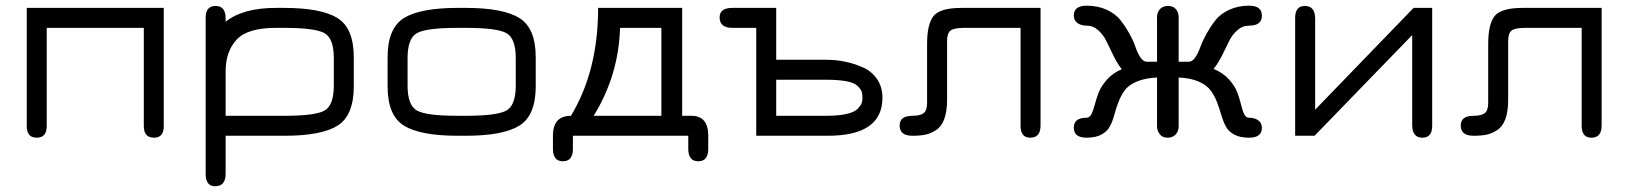

<svg xmlns="http://www.w3.org/2000/svg" viewBox="-20 -478 5733 676"><path d="M74.2 -450.2V-34.2C74.2 -6.8 85.9 6.8 109.4 6.8C132.8 6.8 144.5 -6.8 144.5 -34.2V-379.9H486.3V-34.2C486.3 -6.8 498.4 6.8 522.5 6.8C545.2 6.8 556.6 -6.8 556.6 -34.2V-450.2Z M1155.3 -273.4V-176.8C1155.3 -129.9 1144.2 -100.4 1122.1 -88.4C1099.9 -76.3 1053.4 -70.3 982.4 -70.3H774.4V-226.6C774.4 -273.4 787.3 -310.7 813 -338.4C838.7 -366 884.8 -379.9 951.2 -379.9H979.5C1051.8 -379.9 1099.1 -373.9 1121.6 -361.8C1144 -349.8 1155.3 -320.3 1155.3 -273.4ZM1225.6 -173.8V-276.4C1225.6 -344.7 1206.4 -390.8 1168 -414.6C1129.6 -438.3 1066.7 -450.2 979.5 -450.2H951.2C873.7 -450.2 814.8 -433.9 774.4 -401.4V-413.1C774.4 -442.4 762.7 -457 739.3 -457C715.8 -457 704.1 -443.4 704.1 -416V133.8C704.1 163.1 715.2 177.7 737.3 177.7C762 177.7 774.4 163.1 774.4 133.8V0H982.4C1068.4 0 1130.4 -11.9 1168.5 -35.6C1206.5 -59.4 1225.6 -105.5 1225.6 -173.8Z M1620.1 0C1707.4 0 1770.2 -11.9 1808.6 -35.6C1847 -59.4 1866.2 -105.5 1866.2 -173.8V-276.4C1866.2 -344.7 1847 -390.8 1808.6 -414.6C1770.2 -438.3 1707.4 -450.2 1620.1 -450.2H1591.8C1503.9 -450.2 1440.8 -438.3 1402.3 -414.6C1363.9 -390.8 1344.7 -344.7 1344.7 -276.4V-173.8C1344.7 -105.5 1363.9 -59.4 1402.3 -35.6C1440.8 -11.9 1503.9 0 1591.8 0ZM1591.8 -70.3C1518.9 -70.3 1471.2 -76.3 1448.7 -88.4C1426.3 -100.4 1415 -129.9 1415 -176.8V-273.4C1415 -320.3 1426.3 -349.8 1448.7 -361.8C1471.2 -373.9 1518.9 -379.9 1591.8 -379.9H1620.1C1692.4 -379.9 1739.7 -373.9 1762.2 -361.8C1784.7 -349.8 1795.9 -320.3 1795.9 -273.4V-176.8C1795.9 -129.9 1784.7 -100.4 1762.2 -88.4C1739.7 -76.3 1692.4 -70.3 1620.1 -70.3Z M1997.1 45.9V0H2403.3V45.9C2403.3 75.2 2415 89.8 2438.5 89.8C2461.9 89.8 2473.6 75.2 2473.6 45.9V0C2473.6 -46.9 2453.8 -70.3 2414.1 -70.3H2381.8V-450.2H2085.9C2085.9 -302.4 2054 -175.8 1990.2 -70.3C1947.9 -70.3 1926.8 -46.9 1926.8 0V45.9C1926.8 75.2 1938.5 89.8 1961.9 89.8C1985.4 89.8 1997.1 75.2 1997.1 45.9ZM2163.1 -379.9H2308.6V-70.3H2070.3C2128.9 -165.4 2159.8 -268.6 2163.1 -379.9Z M2887.7 -70.3H2712.9V-197.3H2887.7C2917 -197.3 2941.1 -195.5 2960 -191.9C2978.8 -188.3 2992 -182.8 2999.5 -175.3C3007 -167.8 3011.7 -161.3 3013.7 -155.8C3015.6 -150.2 3016.6 -142.9 3016.6 -133.8C3016.6 -126.6 3015.6 -120.3 3013.7 -114.7C3011.7 -109.2 3007 -102.5 2999.5 -94.7C2992 -86.9 2978.8 -80.9 2960 -76.7C2941.1 -72.4 2917 -70.3 2887.7 -70.3ZM2642.6 0H2894.5C3022.8 0 3086.9 -44.6 3086.9 -133.8C3086.9 -159.2 3080.6 -181.2 3067.9 -199.7C3055.2 -218.3 3038.2 -232.1 3017.1 -241.2C2995.9 -250.3 2974.8 -257 2953.6 -261.2C2932.5 -265.5 2910.5 -267.6 2887.7 -267.6H2712.9V-450.2H2558.6C2528.6 -450.2 2513.7 -439.1 2513.7 -417C2513.7 -392.3 2528.6 -379.9 2558.6 -379.9H2642.6Z M3643.6 -36.1V-450.2H3366.2C3315.4 -450.2 3282.4 -440.8 3267.1 -421.9C3251.8 -403 3244.1 -370.1 3244.1 -323.2V-115.2C3244.1 -97.7 3240.1 -85.8 3231.9 -79.6C3223.8 -73.4 3210.6 -70.3 3192.4 -70.3C3162.4 -70.3 3147.5 -58.9 3147.5 -36.1C3147.5 -12 3162.4 0 3192.4 0C3210.6 0 3225.9 -1.3 3238.3 -3.9C3250.7 -6.5 3263.2 -11.9 3275.9 -20C3288.6 -28.2 3298.2 -41.2 3304.7 -59.1C3311.2 -77 3314.5 -99.6 3314.5 -127V-334C3314.5 -351.6 3318.4 -363.6 3326.2 -370.1C3334 -376.6 3349.9 -379.9 3374 -379.9H3573.2V-35.2C3573.2 -7.2 3584.6 6.8 3607.4 6.8C3631.5 6.8 3643.6 -7.5 3643.6 -36.1Z M4377.9 6.8C4407.9 6.8 4422.9 -4.9 4422.9 -28.3C4422.9 -39.4 4418.6 -48 4410.2 -54.2C4401.7 -60.4 4391 -63.5 4377.9 -63.5C4370.1 -63.5 4364.3 -67.7 4360.4 -76.2C4356.4 -84.6 4352.9 -95.7 4349.6 -109.4C4346.4 -123 4342 -137.4 4336.4 -152.3C4330.9 -167.3 4321.1 -182.6 4307.1 -198.2C4293.1 -213.9 4275.1 -226.2 4252.9 -235.4C4262.7 -247.1 4272.6 -262.9 4282.7 -282.7C4292.8 -302.6 4301.1 -319.5 4307.6 -333.5C4314.1 -347.5 4323.6 -360 4335.9 -371.1C4348.3 -382.2 4362.3 -387.7 4377.9 -387.7C4407.9 -387.7 4422.9 -399.4 4422.9 -422.9C4422.9 -446.3 4407.9 -458 4377.9 -458C4351.9 -458 4328.5 -453.1 4307.6 -443.4C4286.8 -433.6 4270.7 -421.4 4259.3 -406.7C4247.9 -392.1 4237.5 -376.3 4228 -359.4C4218.6 -342.4 4211.3 -326.7 4206.1 -312C4200.8 -297.4 4194.8 -285.2 4188 -275.4C4181.2 -265.6 4173.8 -260.7 4166 -260.7H4129.9V-418C4129.9 -428.4 4126.8 -437.5 4120.6 -445.3C4114.4 -453.1 4104.8 -457 4091.8 -457C4080.7 -457 4071.6 -453.5 4064.5 -446.3C4057.3 -439.1 4053.7 -429.7 4053.7 -418V-260.7H4017.6C4009.8 -260.7 4002.4 -265.6 3995.6 -275.4C3988.8 -285.2 3982.9 -297.4 3978 -312C3973.1 -326.7 3966 -342.4 3956.5 -359.4C3947.1 -376.3 3936.7 -392.1 3925.3 -406.7C3913.9 -421.4 3897.8 -433.6 3877 -443.4C3856.1 -453.1 3832.4 -458 3805.7 -458C3775.7 -458 3760.7 -446.3 3760.7 -422.9C3760.7 -411.8 3765 -403.2 3773.4 -397C3781.9 -390.8 3792.6 -387.7 3805.7 -387.7C3821.3 -387.7 3835.1 -382.2 3847.2 -371.1C3859.2 -360 3868.7 -347.3 3875.5 -333L3900.4 -281.7C3910.2 -261.9 3919.9 -246.1 3929.7 -234.4C3908.2 -225.3 3890.6 -212.9 3877 -197.3C3863.3 -181.6 3853.7 -166.5 3848.1 -151.9C3842.6 -137.2 3838.1 -123 3834.5 -109.4C3830.9 -95.7 3827 -84.6 3822.8 -76.2C3818.5 -67.7 3812.8 -63.5 3805.7 -63.5C3775.7 -63.5 3760.7 -51.8 3760.7 -28.3C3760.7 -4.9 3775.7 6.8 3805.7 6.8C3827.1 6.8 3844.7 3.1 3858.4 -4.4C3872.1 -11.9 3882 -21.6 3888.2 -33.7C3894.4 -45.7 3899.4 -59.1 3903.3 -73.7C3907.2 -88.4 3911.9 -103 3917.5 -117.7C3923 -132.3 3930.2 -146 3939 -158.7C3947.8 -171.4 3961.9 -182 3981.4 -190.4C4001 -198.9 4025.1 -203.8 4053.7 -205.1V-34.2C4053.7 -23.8 4056.8 -14.3 4063 -5.9C4069.2 2.6 4078.5 6.8 4090.8 6.8C4102.5 6.8 4112 3.1 4119.1 -4.4C4126.3 -11.9 4129.9 -21.8 4129.9 -34.2V-205.1C4158.5 -203.8 4182.3 -198.9 4201.2 -190.4C4220.1 -182 4234 -171.4 4243.2 -158.7C4252.3 -146 4259.6 -132.3 4265.1 -117.7C4270.7 -103 4275.6 -88.4 4279.8 -73.7C4284 -59.1 4289.2 -45.7 4295.4 -33.7C4301.6 -21.6 4311.5 -11.9 4325.2 -4.4C4338.9 3.1 4356.4 6.8 4377.9 6.8Z M5022.5 -450.2H4957L4610.4 -91.8V-412.1C4610.4 -442.1 4598.3 -457 4574.2 -457C4551.4 -457 4540 -443 4540 -415V0H4608.4L4952.1 -354.5V-38.1C4952.1 -8.1 4964.2 6.8 4988.3 6.8C5011.1 6.8 5022.5 -7.2 5022.5 -35.2Z M5619.1 -36.1V-450.2H5341.8C5291 -450.2 5258 -440.8 5242.7 -421.9C5227.4 -403 5219.7 -370.1 5219.7 -323.2V-115.2C5219.7 -97.7 5215.7 -85.8 5207.5 -79.6C5199.4 -73.4 5186.2 -70.3 5168 -70.3C5138 -70.3 5123 -58.9 5123 -36.1C5123 -12 5138 0 5168 0C5186.2 0 5201.5 -1.3 5213.9 -3.9C5226.2 -6.5 5238.8 -11.9 5251.5 -20C5264.2 -28.2 5273.8 -41.2 5280.3 -59.1C5286.8 -77 5290 -99.6 5290 -127V-334C5290 -351.6 5293.9 -363.6 5301.8 -370.1C5309.6 -376.6 5325.5 -379.9 5349.6 -379.9H5548.8V-35.2C5548.8 -7.2 5560.2 6.8 5583 6.8C5607.1 6.8 5619.1 -7.5 5619.1 -36.1Z"/></svg>

Font: Jura
Style: DemiBold
Weight: 600
Version: Version 2.5.1